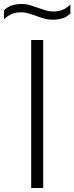

<svg xmlns="http://www.w3.org/2000/svg" viewBox="-60 -940 372 960"><path d="M96 0V-740H156V0ZM204.5 -841.5Q180.5 -841.5 159.2 -847.8Q138 -854 118 -861.5Q100 -868 82.5 -873.2Q65 -878.5 46.5 -878.5Q19 -878.5 -1.2 -870Q-21.5 -861.5 -40 -843.5V-888.5Q-9 -920 47.5 -920Q71.5 -920 92.8 -913.5Q114 -907 134 -899.5Q152 -893 169.5 -887.8Q187 -882.5 205.5 -882.5Q233 -882.5 253.2 -891Q273.5 -899.5 292 -917.5V-872.5Q261 -841.5 204.5 -841.5Z"/></svg>

Font: Encode Sans Semi Expanded Light
Style: Regular
Weight: 300
Width: 6
Designer: Multiple Designers
Foundry: Impallari Type
Version: Version 3.000; ttfautohint (v1.8.3) -l 8 -r 50 -G 200 -x 14 